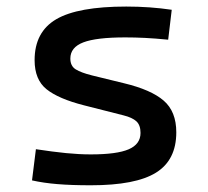

<svg xmlns="http://www.w3.org/2000/svg" viewBox="-20 -547 626 577"><path d="M252.9 9.8Q194.3 9.8 152.6 6.3Q110.8 2.9 76.2 -4.9L87.9 -98.6Q139.2 -90.8 178.5 -86.9Q217.8 -83 252.9 -83Q331.5 -83 366.9 -98.4Q402.3 -113.8 402.3 -147.5Q402.3 -170.9 389.9 -182.4Q377.4 -193.8 351.6 -200.2L232.4 -230.5Q155.8 -250 119.9 -278.8Q84 -307.6 84 -366.2Q84 -451.2 149.2 -489.3Q214.4 -527.3 359.4 -527.3Q430.7 -527.3 496.1 -517.6L485.4 -427.7Q445.8 -431.6 415.5 -433.1Q385.3 -434.6 356.4 -434.6Q269.5 -434.6 230.5 -419.7Q191.4 -404.8 191.4 -371.1Q191.4 -348.6 207.5 -338.6Q223.6 -328.6 256.8 -320.3L352.5 -296.9Q434.1 -277.3 471.9 -244.6Q509.8 -211.9 509.8 -149.4Q509.8 -65.9 448.7 -28.1Q387.7 9.8 252.9 9.8Z"/></svg>

Font: Caskaydia Cove
Style: Regular
Weight: 400
Monospace: yes
Designer: Aaron Bell
Foundry: Saja Typeworks
Version: Version 4.300; ttfautohint (v1.8.3)